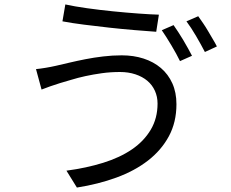

<svg xmlns="http://www.w3.org/2000/svg" viewBox="-20 -803 1040 864"><path d="M761 -690Q771 -676 782 -659Q793 -642 804.5 -623Q816 -604 826 -585.5Q836 -567 844 -552L790 -528Q775 -559 751.5 -598.5Q728 -638 708 -667ZM872 -730Q882 -716 894 -698.5Q906 -681 917 -662Q928 -643 938.5 -625.5Q949 -608 956 -594L902 -569Q885 -602 862.5 -640.5Q840 -679 819 -707ZM689 -337Q689 -368 677 -394.5Q665 -421 643 -439.5Q621 -458 589.5 -468.5Q558 -479 520 -479Q477 -479 438 -473.5Q399 -468 364.5 -460.5Q330 -453 301 -444Q272 -435 250 -429Q227 -422 206 -414.5Q185 -407 167 -400L142 -492Q162 -494 186 -498Q210 -502 232 -507Q258 -513 292 -521Q326 -529 364 -536.5Q402 -544 444 -549Q486 -554 528 -554Q581 -554 626 -539.5Q671 -525 704 -497Q737 -469 755.5 -428Q774 -387 774 -334Q774 -253 740 -190Q706 -127 646 -80.5Q586 -34 504 -4Q422 26 326 41L279 -35Q369 -47 444.5 -70.5Q520 -94 574 -131Q628 -168 658.5 -219.5Q689 -271 689 -337ZM274 -783Q315 -774 372 -766Q429 -758 489 -752Q549 -746 604 -742Q659 -738 695 -737L683 -660Q642 -663 586.5 -667.5Q531 -672 472.5 -678.5Q414 -685 358.5 -692Q303 -699 261 -707Z"/></svg>

Font: SpoqaHanSans-Regular
Style: Regular
Weight: 400
Designer: [Spoqa Han Sans] Dong-huui Kim \uAE40 \uB3D9 \uD718  Younghwa Kang \uAC15 \uC601 \uD654  [Noto Sans] Ryoko NISHIZUKA \u8
Foundry: Spoqa (http://www.spoqa-han-sans.com)
Version: Version 2.000